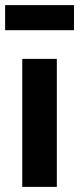

<svg xmlns="http://www.w3.org/2000/svg" viewBox="-30 -730 309 750"><path d="M-10 -710H259V-612H-10ZM57 -500H192V0H57Z"/></svg>

Font: Haskoy ExtraBold
Style: Regular
Weight: 800
Designer: Ertekin Erdin
Foundry: Ertekin Erdin
Version: Version 2.000; ttfautohint (v1.8.4.7-5d5b)